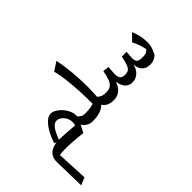

<svg xmlns="http://www.w3.org/2000/svg" viewBox="-186 -1254 2157 2157"><g transform="rotate(-45 892.0 -176.0)"><path d="M391.1 -396Q421.4 -396 454.3 -377Q487.3 -357.9 516.1 -326.4Q544.9 -294.9 562.7 -256.3Q580.6 -217.8 580.6 -178.7Q580.6 -175.3 580.3 -171.4Q580.1 -167.5 579.6 -163.6Q600.6 -141.1 618.7 -131.6Q636.7 -122.1 662.1 -122.1H673.3V0H666Q626 0 596.2 -17.1Q566.4 -34.2 542 -69.3Q531.2 -48.3 519.3 -24.2Q507.3 0 496.6 18.6Q416.5 9.3 345.2 4.6Q273.9 0 231.9 0Q203.6 0 180.4 1.7Q157.2 3.4 136.2 6.8L154.8 378.9L64.9 417L56.2 43.5Q54.2 -31.2 95.2 -71.5Q136.2 -111.8 210.9 -119.6L184.6 -131.3Q207 -201.7 240.2 -262Q273.4 -322.3 312.7 -359.1Q352.1 -396 391.1 -396ZM384.3 -293.5Q345.2 -293.5 313.7 -251.2Q282.2 -209 250.5 -122.1Q276.4 -122.1 317.1 -120.1Q357.9 -118.2 404.3 -114.7Q450.7 -111.3 492.7 -107.4Q503.4 -145.5 497.1 -179Q490.7 -212.4 473.1 -238.3Q455.6 -264.2 431.9 -278.8Q408.2 -293.5 384.3 -293.5Z M856.9 -769Q871.6 -701.7 881.1 -621.8Q890.6 -542 895.3 -461.4Q899.9 -380.9 899.9 -309.6Q899.9 -290 898.4 -247.3Q897 -204.6 894.5 -159.2Q926.3 -132.8 950 -127.4Q973.6 -122.1 1003.4 -122.1H1003.9V0H1003.4Q950.7 0 918 -16.1Q885.3 -32.2 864.3 -64.9Q830.1 -29.3 780 -14.6Q730 0 673.3 0Q655.8 0 655.8 -34.2V-87.9Q655.8 -122.1 673.3 -122.1Q709 -122.1 743.9 -126.2Q778.8 -130.4 803.7 -141.1Q803.7 -237.3 799.1 -337.2Q794.4 -437 783.4 -530.8Q772.5 -624.5 753.4 -701.2Z M1574.2 7.3Q1513.7 7.3 1479.5 -26.9Q1445.3 -61 1439.5 -125.5Q1424.3 -62.5 1384 -27.6Q1343.8 7.3 1291.5 7.3Q1238.8 7.3 1205.1 -28.6Q1171.4 -64.5 1164.6 -131.8Q1141.1 -64 1098.9 -32Q1056.6 0 1003.9 0Q986.3 0 986.3 -34.2V-87.9Q986.3 -122.1 1003.9 -122.1Q1047.9 -122.1 1074.7 -140.6Q1101.6 -159.2 1118.7 -201.4Q1135.7 -243.7 1148.4 -315.4L1222.2 -305.7Q1218.8 -278.3 1216.6 -248Q1214.4 -217.8 1214.4 -200.7Q1214.4 -153.3 1232.2 -132.8Q1250 -112.3 1294.9 -112.3Q1328.6 -112.3 1349.1 -127Q1369.6 -141.6 1383.3 -178.7Q1397 -215.8 1409.7 -283.2H1486.3Q1483.9 -266.1 1481.7 -236.8Q1479.5 -207.5 1479.5 -189Q1479.5 -144.5 1498.5 -128.4Q1517.6 -112.3 1570.8 -112.3Q1607.9 -112.3 1627 -119.9Q1646 -127.4 1663.1 -148.4Q1654.3 -193.4 1639.6 -235.4Q1625 -277.3 1605 -314L1685.5 -396.5Q1704.1 -355 1716.3 -303Q1728.5 -251 1728.5 -186.5Q1728.5 -153.3 1718.8 -119.9Q1709 -86.4 1683.1 -35.6Q1656.2 -13.2 1631.6 -2.9Q1606.9 7.3 1574.2 7.3Z"/></g></svg>

Font: Pinar DS4-Medium
Style: Regular
Weight: 500
Designer: Amin Abedi
Version: Version 2.000